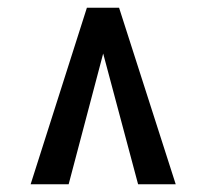

<svg xmlns="http://www.w3.org/2000/svg" viewBox="-20 -574 533 495"><path d="M59 -99 204 -554H287L433 -99H336L246 -436L157 -99Z"/></svg>

Font: Aikya
Style: Bold
Weight: 700
Designer: Neelakash Kshetrimayum (Latin subset based on Merriweather by Eben Sorkin)
Foundry: Brand New Type
Version: Version 1.00 b005